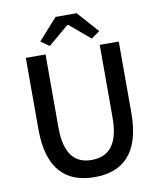

<svg xmlns="http://www.w3.org/2000/svg" viewBox="-100 -1021 934 1113"><g transform="rotate(-10 366.5 -464.0)"><path d="M242 -781 363 -883H368L489 -781L539 -816L428 -941H304L192 -816ZM367 13C530 13 640 -76 640 -316V-737H528V-308C528 -142 460 -88 367 -88C275 -88 209 -142 209 -308V-737H93V-316C93 -76 204 13 367 13Z"/></g></svg>

Font: Noto Sans JP Medium
Style: Regular
Weight: 500
Designer: Ryoko NISHIZUKA  (kana, bopomofo & ideographs); Paul D. Hunt (Latin, Greek & Cyrillic); Sandoll Communications , Soo-you
Foundry: Adobe
Version: Version 2.002;hotconv 1.0.116;makeotfexe 2.5.65601